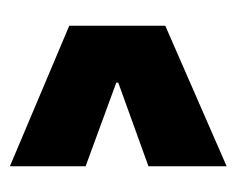

<svg xmlns="http://www.w3.org/2000/svg" viewBox="-65 -521 478 388"><g transform="rotate(-90 174.0 -327.0)"><path d="M32 -108V-266L201 -327V-331L32 -393V-546L316 -426V-232Z"/></g></svg>

Font: Bricolage Grotesque 96pt ExtraBold Condensed
Style: Regular
Weight: 800
Width: 3
Version: Version 1.001;gftools[0.9.33.dev8+g029e19f]